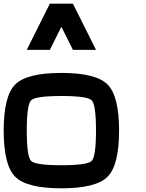

<svg xmlns="http://www.w3.org/2000/svg" viewBox="-20 -1020 790 1040"><path d="M500 -312.5Q500 -453.1 476.6 -476.6Q453.1 -500 312.5 -500Q171.9 -500 148.4 -476.6Q125 -453.1 125 -312.5Q125 -171.9 148.4 -148.4Q171.9 -125 312.5 -125Q453.1 -125 476.6 -148.4Q500 -171.9 500 -312.5ZM625 -312.5Q625 -125 562.5 -62.5Q500 0 312.5 0Q125 0 62.5 -62.5Q0 -125 0 -312.5Q0 -500 62.5 -562.5Q125 -625 312.5 -625Q500 -625 562.5 -562.5Q625 -500 625 -312.5ZM375 -750 312.5 -875 250 -750H125L250 -1000H375L500 -750Z"/></svg>

Font: CraftyPE
Style: Regular
Weight: 400
Designer: Erek Butcher
Foundry: Haunted Coop
Version: Version 0.018;April 4, 2024;FontCreator 15.0.0.2962 64-bit